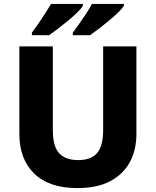

<svg xmlns="http://www.w3.org/2000/svg" viewBox="-20 -1044 796 981"><path d="M677 -360Q677 -278 643.5 -216Q610 -154 543.5 -118.5Q477 -83 375 -83Q231 -83 155 -157Q79 -231 79 -359V-807H250V-378Q250 -296 282.5 -261Q315 -226 379 -226Q446 -226 476.5 -262.5Q507 -299 507 -379V-807H677ZM613 -1014Q605 -1001 584.5 -981Q564 -961 537.5 -939Q511 -917 485 -897Q459 -877 440 -864H352V-877Q366 -896 384.5 -922Q403 -948 420.5 -975Q438 -1002 450 -1024H613ZM403 -1014Q396 -1001 375.5 -981Q355 -961 328.5 -939Q302 -917 276 -897Q250 -877 231 -864H143V-877Q157 -896 175 -922Q193 -948 210.5 -975Q228 -1002 241 -1024H403Z"/></svg>

Font: Noto Sans Kannada UI ExtraBold
Style: Regular
Weight: 800
Designer: Jelle Bosma - Monotype Design Team
Foundry: Monotype Imaging Inc.
Version: Version 2.005; ttfautohint (v1.8.4.7-5d5b)